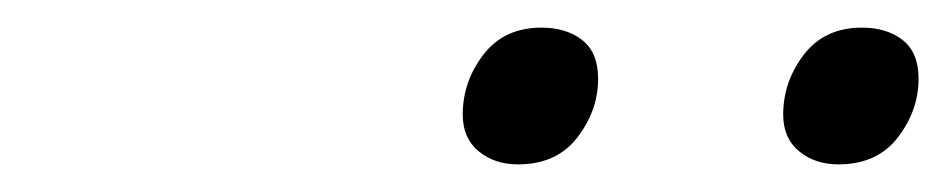

<svg xmlns="http://www.w3.org/2000/svg" viewBox="-20 -802 685 139"><path d="M355 -683Q338 -683 326.5 -692.5Q315 -702 315 -719Q315 -743 330 -762.5Q345 -782 372 -782Q390 -782 401.5 -773Q413 -764 413 -745Q413 -722 398 -702.5Q383 -683 355 -683ZM587 -683Q570 -683 558.5 -692.5Q547 -702 547 -719Q547 -743 562 -762.5Q577 -782 604 -782Q622 -782 633.5 -773Q645 -764 645 -745Q645 -722 630 -702.5Q615 -683 587 -683Z"/></svg>

Font: Playwrite CU ExtraLight
Style: Regular
Weight: 250
Designer: Veronika Burian, José Scaglione
Foundry: TypeTogether
Version: Version 1.002